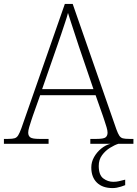

<svg xmlns="http://www.w3.org/2000/svg" viewBox="-23 -734 701 980"><path d="M-3 0V-25H18Q41 -25 52 -28.5Q63 -32 70 -43.5Q77 -55 86 -79L308 -714H348L571 -74Q579 -52 586 -41.5Q593 -31 604 -28Q615 -25 638 -25H658V0H438V-25H470Q506 -25 516 -33Q526 -41 526 -57Q526 -68 521 -84.5Q516 -101 510.5 -117.5Q505 -134 502 -143L465 -248H182L145 -144Q142 -135 136.5 -118.5Q131 -102 126 -85Q121 -68 121 -57Q121 -41 131.5 -33Q142 -25 178 -25H225V0ZM192 -279H454L380 -496Q371 -524 360.5 -555.5Q350 -587 340.5 -616.5Q331 -646 324 -668Q320 -651 310 -621.5Q300 -592 290 -561.5Q280 -531 271 -506ZM552 226Q500 226 471.5 198Q443 170 443 121Q443 93 457 68Q471 43 493.5 24.5Q516 6 541 0H581Q562 6 538.5 20.5Q515 35 498 58Q481 81 481 113Q481 159 504 176.5Q527 194 555 194Q571 194 583.5 191Q596 188 616 183V211Q606 215 595 218.5Q584 222 573 224Q562 226 552 226Z"/></svg>

Font: Noto Serif Hebrew ExtraLight
Style: Regular
Weight: 250
Version: Version 2.003